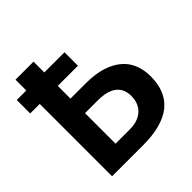

<svg xmlns="http://www.w3.org/2000/svg" viewBox="-173 -767 897 897"><g transform="rotate(-45 275.0 -319.0)"><path d="M315.4 -478H182.1V-394H283.2Q345.7 -394 390.6 -379.6Q435.5 -365.2 464.6 -339.8Q493.7 -314.5 507.3 -279.3Q521 -244.1 521 -203.1Q521 -101.1 457.5 -50.5Q394 0 267.1 0H63V-478H0V-566.9H63V-638.2H182.1V-566.9H315.4ZM274.9 -96.2Q305.7 -96.2 327.9 -104.5Q350.1 -112.8 364.3 -127.2Q378.4 -141.6 385.3 -160.6Q392.1 -179.7 392.1 -201.2Q392.1 -222.7 385.3 -240.5Q378.4 -258.3 363.5 -271Q348.6 -283.7 324.5 -290.8Q300.3 -297.9 266.1 -297.9H182.1V-96.2Z"/></g></svg>

Font: Code New Roman
Style: Bold
Weight: 700
Monospace: yes
Designer: Sam Radian
Foundry: Code New Roman
Version: Version 1.508 October 19, 2014